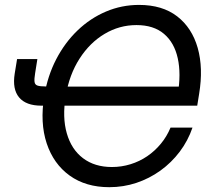

<svg xmlns="http://www.w3.org/2000/svg" viewBox="-20 -759 871 790"><path d="M429.7 11.2Q333 11.2 266.6 -36.6Q200.2 -84.5 172.1 -169.2Q144 -253.9 162.1 -364.3Q175.8 -446.8 211.4 -515.4Q247.1 -584 299.3 -634Q351.6 -684.1 416 -711.4Q480.5 -738.8 552.2 -738.8Q647.9 -738.8 709 -691.7Q770 -644.5 793.5 -561.8Q816.9 -479 799.3 -372.6L791.5 -324.2H220.7L233.9 -402.8H745.1L711.4 -371.6Q725.6 -455.1 711.4 -519.3Q697.3 -583.5 654.8 -619.6Q612.3 -655.8 541.5 -655.8Q471.2 -655.8 410.4 -619.6Q349.6 -583.5 307.4 -517.8Q265.1 -452.1 250.5 -364.3Q235.8 -276.4 254.9 -210.2Q273.9 -144 321.8 -107.9Q369.6 -71.8 440.4 -71.8Q480 -71.8 517.1 -83.3Q554.2 -94.7 585.7 -116.2Q617.2 -137.7 641.8 -167.5Q666.5 -197.3 681.6 -233.9H772Q753.4 -179.7 719.5 -134.8Q685.5 -89.8 640.1 -57.1Q594.7 -24.4 541.3 -6.6Q487.8 11.2 429.7 11.2ZM50.3 -516.1H133.8L124.5 -457.5Q120.6 -434.1 122.1 -422.4Q123.5 -410.6 134 -407Q144.5 -403.3 167 -403.3H206.1L192.9 -324.2H150.4Q86.9 -324.2 58.6 -358.2Q30.3 -392.1 40.5 -456.1Z"/></svg>

Font: Inter 28pt
Style: Italic
Weight: 400
Italic angle: -9.3988°
Designer: Rasmus Andersson
Foundry: rsms
Version: Version 4.001;git-66647c0bb